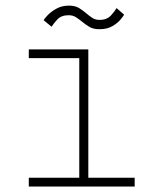

<svg xmlns="http://www.w3.org/2000/svg" viewBox="-20 -680 540 700"><path d="M85 0V-32H269V-468H85V-500H302V-32H471V0ZM342.5 -573.5Q319.5 -573.5 305 -582.5Q290.5 -591.5 278.5 -601.5Q267.5 -610.5 256.5 -617.5Q245.5 -624.5 230 -624.5Q203 -624.5 188.5 -608.5Q174 -592.5 168 -582.5L139 -606.5Q142 -612 154 -624.8Q166 -637.5 185.8 -648.5Q205.5 -659.5 231.5 -659.5Q254 -659.5 268.5 -650.5Q283 -641.5 294.5 -631.5Q305.5 -622 316.5 -614.8Q327.5 -607.5 343 -607.5Q370 -607.5 385 -624.2Q400 -641 405 -650.5L432.5 -626.5Q430 -621.5 419.5 -608.8Q409 -596 390 -584.8Q371 -573.5 342.5 -573.5Z"/></svg>

Font: Trispace Thin
Style: Regular
Weight: 100
Designer: Tyler Finck
Foundry: Etcetera Type Company
Version: Version 1.210